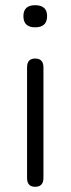

<svg xmlns="http://www.w3.org/2000/svg" viewBox="-20 -714 271 738"><path d="M115 4Q84 4 84 -30V-455Q84 -489 115 -489Q147 -489 147 -455V-30Q147 4 115 4ZM115 -609Q70 -609 70 -652Q70 -694 115 -694Q161 -694 161 -652Q161 -609 115 -609Z"/></svg>

Font: Chiron GoRound TC L
Style: Regular
Weight: 300
Designer: Ryoko NISHIZUKA 西塚涼子 (kana, bopomofo & ideographs); Paul D. Hunt (Latin, Greek & Cyrillic); Sandoll Communications 산돌커뮤니
Foundry: Adobe
Version: Version 1.000;hotconv 1.1.1;makeotfexe 2.6.0